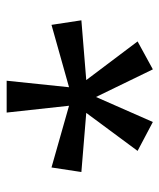

<svg xmlns="http://www.w3.org/2000/svg" viewBox="30 -830 490 591"><g transform="rotate(-90 275.5 -535.0)"><path d="M322 -760 302 -568 494 -622 508 -530 324 -515 443 -357 357 -310 272 -485 195 -310 106 -357 223 -515 41 -530 55 -622 245 -568 224 -760Z"/></g></svg>

Font: Noto Sans Tifinagh SIL
Style: Regular
Weight: 400
Designer: JamraPatel
Foundry: JamraPatel LLC
Version: Version 2.006; ttfautohint (v1.8.4.7-5d5b)